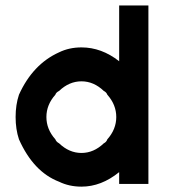

<svg xmlns="http://www.w3.org/2000/svg" viewBox="-20 -687 632 717"><path d="M425 -44.2Q358.3 10 284.2 10Q238.3 10 200.8 -8.3Q105 -45 50.8 -166.7Q38.3 -204.2 38.3 -250Q38.3 -295.8 50.8 -333.3Q102.5 -447.5 200.8 -491.7Q238.3 -510 284.2 -510Q359.2 -510 425 -458.3V-666.7H534.2V0H425ZM367.5 -151.7Q377.5 -156.7 380.8 -166.7Q414.2 -204.2 414.2 -250Q414.2 -295.8 380.8 -333.3Q377.5 -342.5 367.5 -347.5Q330 -383.3 284.2 -383.3Q238.3 -383.3 200.8 -347.5Q189.2 -341.7 186.7 -333.3Q153.3 -295.8 153.3 -250Q153.3 -204.2 186.7 -166.7Q190 -157.5 200.8 -151.7Q238.3 -115.8 284.2 -115.8Q330 -115.8 367.5 -151.7Z"/></svg>

Font: 0xA000
Style: Bold
Weight: 700
Version: Version 0.1